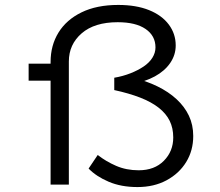

<svg xmlns="http://www.w3.org/2000/svg" viewBox="-20 -748 891 778"><path d="M537 10Q471 10 420.5 -11.5Q370 -33 339 -65L376 -120Q409 -94 450.5 -76Q492 -58 542 -58Q606 -58 644 -96.5Q682 -135 682 -191Q682 -229 667.5 -258.5Q653 -288 623 -311.5Q593 -335 548 -352.5Q503 -370 443 -383V-433Q478 -439 508.5 -451Q539 -463 562 -478.5Q585 -494 597.5 -514Q610 -534 610 -556Q610 -603 570 -630.5Q530 -658 457 -658Q363 -658 311 -613Q259 -568 259 -499V0H185V-497Q185 -564 217 -616Q249 -668 310.5 -698Q372 -728 459 -728Q532 -728 584 -707Q636 -686 664 -648.5Q692 -611 692 -564Q692 -525 669.5 -492.5Q647 -460 607.5 -438.5Q568 -417 517 -408L519 -433Q573 -420 618 -398Q663 -376 695.5 -346Q728 -316 745.5 -279Q763 -242 763 -197Q763 -138 734.5 -91.5Q706 -45 655 -17.5Q604 10 537 10ZM96 -421V-490H236V-421Z"/></svg>

Font: Lexend Giga Light
Style: Regular
Weight: 300
Version: Version 1.007